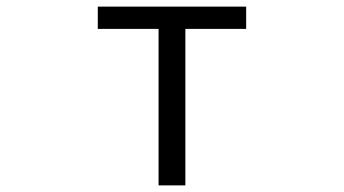

<svg xmlns="http://www.w3.org/2000/svg" viewBox="-20 -560 1040 580"><path d="M459 0V-472.7H275.4V-540H723.6V-472.7H540V0Z"/></svg>

Font: Gen Shin Gothic Monospace Normal
Style: Regular
Weight: 350
Designer: [Source Han Sans]
Ryoko NISHIZUKA  (kana & ideographs); Paul D. Hunt (Latin, Greek & Cyrillic); Wenlong ZHANG  (bopomofo
Version: Version 1.002.20150607